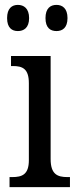

<svg xmlns="http://www.w3.org/2000/svg" viewBox="-20 -765 318 785"><path d="M211 -638C235 -638 256 -651 256 -691C256 -731 235 -745 211 -745C186 -745 166 -731 166 -691C166 -651 186 -638 211 -638ZM53 -638C77 -638 99 -651 99 -691C99 -731 77 -745 53 -745C29 -745 9 -731 9 -691C9 -651 29 -638 53 -638ZM19 0H266V-41H256C215 -41 187 -52 187 -115V-536H25V-495H33C72 -495 98 -484 98 -425V-110C98 -51 70 -41 30 -41H19Z"/></svg>

Font: Noto Serif Lao Cond
Style: Regular
Weight: 400
Width: 3
Designer: Monotype Design Team
Foundry: Monotype Imaging Inc.
Version: Version 2.004